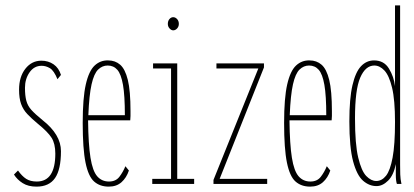

<svg xmlns="http://www.w3.org/2000/svg" viewBox="-20 -685 1540 715"><path d="M116 10Q85 10 64.5 -3Q44 -16 32 -35L47 -50Q62 -29 77.5 -19Q93 -9 117 -9Q186 -9 186 -113Q186 -150 172 -172Q158 -194 121 -224Q97 -244 81.5 -260.5Q66 -277 58.5 -298Q51 -319 51 -351Q51 -399 74.5 -429Q98 -459 134 -459Q160 -459 179.5 -445.5Q199 -432 207 -406L194 -390Q181 -422 166 -431Q151 -440 135 -440Q107 -440 90 -415.5Q73 -391 73 -358Q73 -329 78 -310Q83 -291 97 -275.5Q111 -260 138 -238Q207 -184 207 -122Q207 -54 185 -22Q163 10 116 10Z M385 10Q352 10 330.5 -9Q309 -28 298.5 -79.5Q288 -131 288 -227Q288 -320 299.5 -370.5Q311 -421 332.5 -441Q354 -461 383 -460Q409 -460 427.5 -444Q446 -428 456 -387.5Q466 -347 466 -271Q466 -261 466 -253Q466 -245 465 -237H308Q309 -147 317 -97.5Q325 -48 342 -28.5Q359 -9 386 -9Q411 -9 424.5 -26.5Q438 -44 447 -66L460 -50Q451 -23 432.5 -6.5Q414 10 385 10ZM309 -256H445Q445 -329 438 -369Q431 -409 417 -425Q403 -441 381 -441Q361 -441 345.5 -426Q330 -411 321 -371Q312 -331 309 -256Z M547 0V-19H617V-430H550V-449H640V-19H703V0ZM625 -572Q618 -572 611.5 -579Q605 -586 605 -596Q605 -607 611 -614Q617 -621 625 -621Q633 -621 639.5 -614Q646 -607 646 -596Q646 -586 639.5 -579Q633 -572 625 -572Z M775 0V-15L942 -430H786V-449H963V-434L798 -19H975V0Z M1135 10Q1102 10 1080.5 -9Q1059 -28 1048.5 -79.5Q1038 -131 1038 -227Q1038 -320 1049.5 -370.5Q1061 -421 1082.5 -441Q1104 -461 1133 -460Q1159 -460 1177.5 -444Q1196 -428 1206 -387.5Q1216 -347 1216 -271Q1216 -261 1216 -253Q1216 -245 1215 -237H1058Q1059 -147 1067 -97.5Q1075 -48 1092 -28.5Q1109 -9 1136 -9Q1161 -9 1174.5 -26.5Q1188 -44 1197 -66L1210 -50Q1201 -23 1182.5 -6.5Q1164 10 1135 10ZM1059 -256H1195Q1195 -329 1188 -369Q1181 -409 1167 -425Q1153 -441 1131 -441Q1111 -441 1095.5 -426Q1080 -411 1071 -371Q1062 -331 1059 -256Z M1382 8Q1355 8 1332 -12Q1309 -32 1295 -84Q1281 -136 1281 -233Q1281 -318 1292.5 -367.5Q1304 -417 1324.5 -438.5Q1345 -460 1373 -460Q1410 -460 1428.5 -429.5Q1447 -399 1451 -364V-665H1470V-71Q1470 -53 1470.5 -35.5Q1471 -18 1475 0H1458Q1454 -12 1454 -34Q1454 -56 1454 -74Q1446 -33 1425.5 -12.5Q1405 8 1382 8ZM1381 -11Q1402 -11 1417.5 -30.5Q1433 -50 1442 -98Q1451 -146 1451 -231Q1451 -313 1440 -358.5Q1429 -404 1411.5 -422.5Q1394 -441 1374 -441Q1341 -441 1321.5 -396Q1302 -351 1302 -244Q1302 -148 1314 -98Q1326 -48 1344 -29.5Q1362 -11 1381 -11Z"/></svg>

Font: Inconsolata UltraCondensed ExtraLight
Style: Regular
Weight: 200
Width: 1
Monospace: yes
Designer: Raph Levien, Cyreal, Brenton Simpson
Foundry: Raph Levien, Cyreal, Google
Version: Version 3.100; ttfautohint (v1.8.4.7-5d5b)